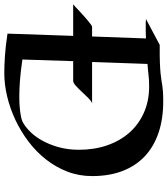

<svg xmlns="http://www.w3.org/2000/svg" viewBox="38 -796 795 912"><g transform="rotate(90 436.0 -339.5)"><path d="M327.1 38.1Q293.9 38.1 246.8 35.2Q199.7 32.2 139.2 22.9L149.9 -289.1H0Q3.9 -292 12.5 -300Q21 -308.1 31.7 -318.1Q42.5 -328.1 54.4 -338.9Q66.4 -349.6 76.9 -358.4Q87.4 -367.2 95.5 -373Q103.5 -378.9 106.9 -378.9H152.8L162.1 -634.8Q146.5 -633.8 132.3 -633.8Q118.2 -633.8 106 -633.8Q95.2 -633.8 86.4 -633.8Q77.6 -633.8 69.8 -634.8L192.9 -700.2Q243.7 -699.7 275.4 -700.9Q307.1 -702.1 327.1 -704.1Q347.2 -706.1 359.9 -708.3Q372.6 -710.4 385.3 -712.4Q397.9 -714.4 415.3 -715.6Q432.6 -716.8 461.9 -716.8Q544.4 -716.8 610.1 -694.6Q675.8 -672.4 721.4 -629.6Q767.1 -586.9 791.5 -523.9Q815.9 -460.9 815.9 -378.9Q815.9 -315.9 794.4 -260.7Q772.9 -205.6 736.3 -159.2Q699.7 -112.8 651.1 -76.2Q602.5 -39.6 548.1 -14.2Q493.7 11.2 437 24.7Q380.4 38.1 327.1 38.1ZM437 -33.2Q469.7 -33.2 492.4 -35.4Q515.1 -37.6 529.3 -40.5Q545.9 -43.5 556.2 -47.9Q577.1 -58.1 601.1 -80.8Q625 -103.5 644.8 -137.7Q664.6 -171.9 677.7 -217Q690.9 -262.2 690.9 -316.9Q690.9 -389.2 669.9 -450.2Q648.9 -511.2 609.9 -555.7Q570.8 -600.1 514.9 -625Q459 -649.9 389.2 -649.9Q357.4 -649.9 332.3 -646.7Q307.1 -643.6 283.2 -642.1L273.9 -378.9H470.2Q459 -375 444.6 -360.4Q430.2 -345.7 415.3 -329.8Q400.4 -314 386.7 -301.5Q373 -289.1 363.8 -289.1H270L262.2 -47.9Q317.9 -39.6 360.8 -36.4Q403.8 -33.2 437 -33.2Z"/></g></svg>

Font: Eagle Lake
Style: Regular
Weight: 400
Designer: Astigmatic (AOETI)
Foundry: Astigmatic (AOETI)
Version: Version 1.000